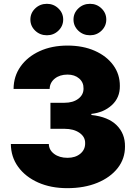

<svg xmlns="http://www.w3.org/2000/svg" viewBox="-20 -976 715 1006"><path d="M332.4 9.9Q246.4 9.9 179.9 -19.7Q113.3 -49.4 75.3 -101.6Q37.3 -153.8 36.9 -221.6H235.8Q236.5 -190 263.8 -169.6Q291.2 -149.1 333.8 -149.1Q375 -149.1 400.9 -170.6Q426.8 -192.1 426.1 -225.9Q426.8 -258.9 396.5 -280Q366.1 -301.1 318.2 -301.1H244.3V-437.5H318.2Q362.6 -437.5 390.4 -458.6Q418.3 -479.8 417.6 -512.8Q418.3 -544.4 394.7 -564.8Q371.1 -585.2 333.8 -585.2Q293 -585.2 266.9 -564.1Q240.8 -543 240.1 -509.9H51.1Q51.5 -576.7 87.9 -627.8Q124.3 -679 187.9 -708.1Q251.4 -737.2 333.8 -737.2Q414.4 -737.2 476.4 -709.9Q538.4 -682.5 573.3 -634.8Q608.3 -587 608 -525.6Q608.7 -464.5 566.2 -425.4Q523.8 -386.4 458.8 -379.3V-373.6Q546.9 -364 591.3 -319.8Q635.7 -275.6 634.9 -208.8Q635.3 -144.9 596.8 -95.5Q558.2 -46.2 489.9 -18.1Q421.5 9.9 332.4 9.9ZM225.9 -791.2Q189.6 -791.2 164.4 -815.3Q139.2 -839.5 139.2 -873.6Q139.2 -907.7 164.4 -931.8Q189.6 -956 225.9 -956Q261 -956 286 -931.8Q311.1 -907.7 311.1 -873.6Q311.1 -839.5 286 -815.3Q261 -791.2 225.9 -791.2ZM451.7 -791.2Q415.5 -791.2 390.3 -815.3Q365.1 -839.5 365.1 -873.6Q365.1 -907.7 390.3 -931.8Q415.5 -956 451.7 -956Q486.9 -956 511.9 -931.8Q536.9 -907.7 536.9 -873.6Q536.9 -839.5 511.9 -815.3Q486.9 -791.2 451.7 -791.2Z"/></svg>

Font: Inter UI Black
Style: Regular
Weight: 900
Designer: Rasmus Andersson
Foundry: rsms
Version: 3.2;8d6f07862